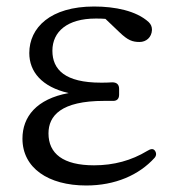

<svg xmlns="http://www.w3.org/2000/svg" viewBox="-20 -552 537 590"><path d="M245 18C334 18 407 -14 455 -67C461 -74 461 -82 456 -89C451 -96 443 -95 432 -88C384 -59 330 -44 269 -44C174 -44 129 -80 129 -142C129 -196 167 -242 300 -242C307 -242 314 -242 325 -242C339 -241 346 -248 346 -261V-279C346 -292 339 -299 325 -299C312 -298 301 -298 290 -298C180 -298 141 -338 141 -396C141 -455 187 -495 274 -495C284 -495 295 -495 304 -494L347 -453C373 -428 387 -423 409 -423C429 -423 446 -437 447 -460C447 -470 444 -477 437 -484C399 -519 333 -532 269 -532C135 -532 70 -467 70 -389C70 -332 108 -285 191 -266C92 -248 49 -193 49 -126C49 -36 128 18 245 18Z"/></svg>

Font: 寒蝉锦书宋
Style: Regular
Weight: 400
Designer: 寒蝉锦书宋{Warren} 思源宋体{Ryoko NISHIZUKA 西塚涼子 (kana & ideographs); Frank Grießhammer (Latin, Greek & Cyrillic); Wenlong ZHANG 
Foundry: Adobe & ChillType
Version: Version 2.000;Glyphs 3.1.1 (3135)